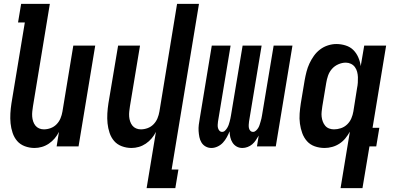

<svg xmlns="http://www.w3.org/2000/svg" viewBox="-20 -755 2040 990"><path d="M158 8Q132 8 108 -1Q84 -10 68.5 -28Q53 -46 45 -70Q37 -94 34.5 -119Q32 -144 33.5 -170Q35 -196 39 -222L108 -639H73L89 -735H237L150 -207Q148 -194 146.5 -180.5Q145 -167 146 -154Q147 -141 151 -129Q155 -117 162.5 -107.5Q170 -98 181.5 -93Q193 -88 206 -88Q224 -88 241.5 -94.5Q259 -101 272 -114.5Q285 -128 292 -145Q299 -162 302 -180L358 -520H471L385 0H272L284 -75Q275 -57 262 -41.5Q249 -26 232 -14.5Q215 -3 196 2.5Q177 8 158 8Z M736 215 784 -75Q775 -57 762 -41.5Q749 -26 732 -14.5Q715 -3 696 2.5Q677 8 658 8Q632 8 608 -1Q584 -10 568.5 -28Q553 -46 545 -70Q537 -94 534.5 -119Q532 -144 533.5 -170Q535 -196 539 -222L589 -520H702L650 -207Q648 -194 646.5 -180.5Q645 -167 646 -154Q647 -141 651 -129Q655 -117 662.5 -107.5Q670 -98 681.5 -93Q693 -88 706 -88Q724 -88 741.5 -94.5Q759 -101 772 -114.5Q785 -128 792 -145Q799 -162 802 -180L893 -735H1006L865 119H900L884 215Z M1070 8Q1054 8 1040.5 0.5Q1027 -7 1019 -20Q1011 -33 1008 -48.5Q1005 -64 1004 -79.5Q1003 -95 1005 -111.5Q1007 -128 1010 -144L1072 -520H1169L1104 -128Q1103 -120 1102.5 -111.5Q1102 -103 1104 -95Q1106 -87 1111.5 -81Q1117 -75 1125 -75Q1134 -75 1140.5 -81.5Q1147 -88 1151.5 -95.5Q1156 -103 1159 -111Q1162 -119 1164 -127.5Q1166 -136 1168 -144Q1170 -152 1171 -160L1231 -520H1329L1264 -128Q1263 -120 1262.5 -111.5Q1262 -103 1263.5 -95Q1265 -87 1270.5 -81Q1276 -75 1285 -75Q1293 -75 1300 -81.5Q1307 -88 1311.5 -95.5Q1316 -103 1318.5 -111Q1321 -119 1323.5 -127.5Q1326 -136 1328 -144Q1330 -152 1331 -160L1391 -520H1488L1402 0H1305L1314 -56Q1307 -44 1299 -32Q1291 -20 1280.5 -11Q1270 -2 1256.5 3Q1243 8 1230 8Q1213 8 1200 0.5Q1187 -7 1179 -19.5Q1171 -32 1167.5 -47Q1164 -62 1164 -78Q1158 -63 1149.5 -47.5Q1141 -32 1129.5 -19.5Q1118 -7 1102 0.5Q1086 8 1070 8Z M1702 -88Q1720 -88 1738 -94Q1756 -100 1770 -113.5Q1784 -127 1791.5 -144.5Q1799 -162 1802 -180L1821 -300Q1824 -314 1825 -328.5Q1826 -343 1825.5 -357Q1825 -371 1821.5 -384.5Q1818 -398 1810 -409Q1802 -420 1789.5 -426Q1777 -432 1763 -432Q1744 -432 1724.5 -423.5Q1705 -415 1691.5 -399.5Q1678 -384 1671.5 -365Q1665 -346 1662 -327L1642 -207Q1640 -193 1638.5 -179.5Q1637 -166 1638.5 -153Q1640 -140 1644.5 -128Q1649 -116 1657 -106.5Q1665 -97 1677 -92.5Q1689 -88 1702 -88ZM1736 215 1784 -76Q1774 -58 1761 -42Q1748 -26 1730.5 -14.5Q1713 -3 1693 2.5Q1673 8 1654 8Q1627 8 1603 -0.5Q1579 -9 1563 -27Q1547 -45 1538.5 -68.5Q1530 -92 1526.5 -117.5Q1523 -143 1525 -169.5Q1527 -196 1531 -222L1551 -342Q1555 -364 1560.5 -385.5Q1566 -407 1575.5 -427.5Q1585 -448 1598.5 -467Q1612 -486 1630.5 -500Q1649 -514 1671 -521Q1693 -528 1714 -528Q1739 -528 1762.5 -520.5Q1786 -513 1802 -497Q1818 -481 1827.5 -459Q1837 -437 1840 -414L1858 -520H1971L1901 -96H1936L1920 0H1885L1849 215Z"/></svg>

Font: Iosevka Term Curly Oblique
Style: Bold
Weight: 700
Italic angle: -9°
Designer: Belleve Invis
Foundry: Belleve Invis
Version: Version 32.3.0